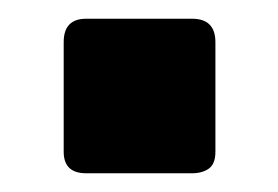

<svg xmlns="http://www.w3.org/2000/svg" viewBox="-20 -450 297 205"><path d="M72 -265Q48 -265 48 -288V-405Q48 -430 72 -430H185Q210 -430 210 -405V-288Q210 -275 203 -270Q196 -265 185 -265Z"/></svg>

Font: Exo Thin Black
Style: Regular
Weight: 900
Version: Version 2.000